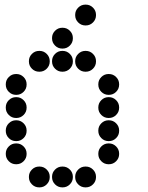

<svg xmlns="http://www.w3.org/2000/svg" viewBox="-20 -815 640 830"><path d="M349 -795Q331 -795 318 -782Q305 -769 305 -751V-749Q305 -731 318 -718Q331 -705 349 -705H351Q369 -705 382 -718Q395 -731 395 -749V-751Q395 -769 382 -782Q369 -795 351 -795ZM249 -695Q231 -695 218 -682Q205 -669 205 -651V-649Q205 -631 218 -618Q231 -605 249 -605H251Q269 -605 282 -618Q295 -631 295 -649V-651Q295 -669 282 -682Q269 -695 251 -695ZM149 -595Q131 -595 118 -582Q105 -569 105 -551V-549Q105 -531 118 -518Q131 -505 149 -505H151Q169 -505 182 -518Q195 -531 195 -549V-551Q195 -569 182 -582Q169 -595 151 -595ZM249 -595Q231 -595 218 -582Q205 -569 205 -551V-549Q205 -531 218 -518Q231 -505 249 -505H251Q269 -505 282 -518Q295 -531 295 -549V-551Q295 -569 282 -582Q269 -595 251 -595ZM349 -595Q331 -595 318 -582Q305 -569 305 -551V-549Q305 -531 318 -518Q331 -505 349 -505H351Q369 -505 382 -518Q395 -531 395 -549V-551Q395 -569 382 -582Q369 -595 351 -595ZM49 -495Q31 -495 18 -482Q5 -469 5 -451V-449Q5 -431 18 -418Q31 -405 49 -405H51Q69 -405 82 -418Q95 -431 95 -449V-451Q95 -469 82 -482Q69 -495 51 -495ZM449 -495Q431 -495 418 -482Q405 -469 405 -451V-449Q405 -431 418 -418Q431 -405 449 -405H451Q469 -405 482 -418Q495 -431 495 -449V-451Q495 -469 482 -482Q469 -495 451 -495ZM49 -395Q31 -395 18 -382Q5 -369 5 -351V-349Q5 -331 18 -318Q31 -305 49 -305H51Q69 -305 82 -318Q95 -331 95 -349V-351Q95 -369 82 -382Q69 -395 51 -395ZM449 -395Q431 -395 418 -382Q405 -369 405 -351V-349Q405 -331 418 -318Q431 -305 449 -305H451Q469 -305 482 -318Q495 -331 495 -349V-351Q495 -369 482 -382Q469 -395 451 -395ZM49 -295Q31 -295 18 -282Q5 -269 5 -251V-249Q5 -231 18 -218Q31 -205 49 -205H51Q69 -205 82 -218Q95 -231 95 -249V-251Q95 -269 82 -282Q69 -295 51 -295ZM449 -295Q431 -295 418 -282Q405 -269 405 -251V-249Q405 -231 418 -218Q431 -205 449 -205H451Q469 -205 482 -218Q495 -231 495 -249V-251Q495 -269 482 -282Q469 -295 451 -295ZM49 -195Q31 -195 18 -182Q5 -169 5 -151V-149Q5 -131 18 -118Q31 -105 49 -105H51Q69 -105 82 -118Q95 -131 95 -149V-151Q95 -169 82 -182Q69 -195 51 -195ZM449 -195Q431 -195 418 -182Q405 -169 405 -151V-149Q405 -131 418 -118Q431 -105 449 -105H451Q469 -105 482 -118Q495 -131 495 -149V-151Q495 -169 482 -182Q469 -195 451 -195ZM149 -95Q131 -95 118 -82Q105 -69 105 -51V-49Q105 -31 118 -18Q131 -5 149 -5H151Q169 -5 182 -18Q195 -31 195 -49V-51Q195 -69 182 -82Q169 -95 151 -95ZM249 -95Q231 -95 218 -82Q205 -69 205 -51V-49Q205 -31 218 -18Q231 -5 249 -5H251Q269 -5 282 -18Q295 -31 295 -49V-51Q295 -69 282 -82Q269 -95 251 -95ZM349 -95Q331 -95 318 -82Q305 -69 305 -51V-49Q305 -31 318 -18Q331 -5 349 -5H351Q369 -5 382 -18Q395 -31 395 -49V-51Q395 -69 382 -82Q369 -95 351 -95Z"/></svg>

Font: Doto Black Rounded Black
Style: Regular
Weight: 900
Monospace: yes
Version: Version 1.000